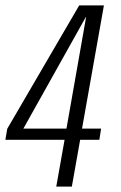

<svg xmlns="http://www.w3.org/2000/svg" viewBox="-25 -695 449 715"><path d="M184.5 0H242.5L273.5 -174.5H345L351.5 -216H280.5L362 -675H270L2 -215.5L-5 -174.5H215.5ZM62 -216 294 -630.5H295.5L222.5 -216Z"/></svg>

Font: Anybody SemiCondensed Light
Style: Italic
Weight: 300
Width: 4
Italic angle: -10°
Version: Version 1.113;gftools[0.9.25]